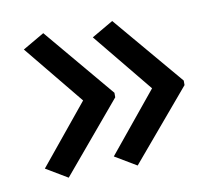

<svg xmlns="http://www.w3.org/2000/svg" viewBox="-55 -535 620 543"><g transform="rotate(-10 254.5 -263.5)"><path d="M469 -257 299 -56 237 -93 377 -264 237 -435 299 -471 469 -270ZM270 -257 101 -56 39 -93 179 -264 39 -435 101 -471 270 -270Z"/></g></svg>

Font: Noto Sans Bamum
Style: Regular
Weight: 400
Designer: Monotype Design Team
Foundry: Monotype Imaging Inc.
Version: Version 2.001